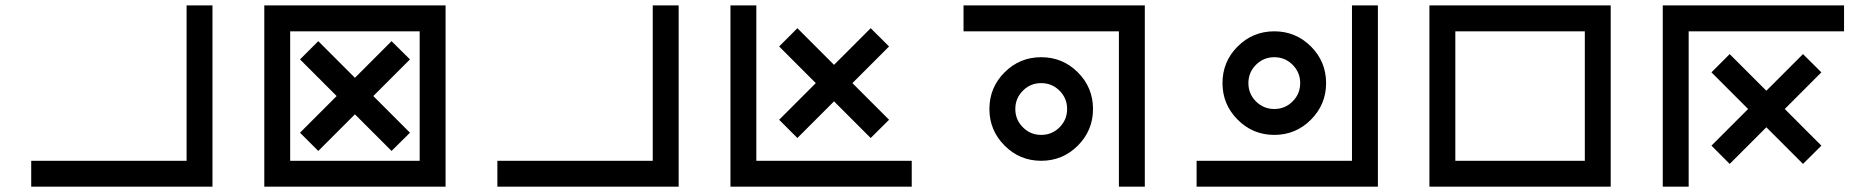

<svg xmlns="http://www.w3.org/2000/svg" viewBox="-20 -704 7071 724"><path d="M97.7 0V-97.7H683.6V-683.6H781.2V0Z M1074.2 -585.9V-97.7H1562.5V-585.9ZM976.6 -683.6H1660.2V0H976.6ZM1387.7 -341.8 1525.9 -203.6 1456.5 -134.8 1318.4 -272.9 1180.2 -134.8 1111.3 -203.6 1249.5 -341.8 1111.3 -480 1180.2 -548.8 1318.4 -410.6 1456.5 -548.8 1525.9 -480Z M1855.5 0V-97.7H2441.4V-683.6H2539.1V0Z M2734.4 -683.6H2832V-97.7H3418V0H2734.4ZM3194.3 -390.6 3332.5 -252.4 3263.2 -183.6 3125 -321.8 2986.8 -183.6 2918 -252.4 3056.2 -390.6 2918 -528.8 2986.8 -597.7 3125 -459.5 3263.2 -597.7 3332.5 -528.8Z M4296.9 0H4199.2V-585.9H3613.3V-683.6H4296.9ZM4003.9 -293Q4003.9 -333.5 3975.3 -362.1Q3946.8 -390.6 3906.2 -390.6Q3865.7 -390.6 3837.2 -362.1Q3808.6 -333.5 3808.6 -293Q3808.6 -252.4 3837.2 -223.9Q3865.7 -195.3 3906.2 -195.3Q3946.8 -195.3 3975.3 -223.9Q4003.9 -252.4 4003.9 -293ZM3906.2 -97.7Q3825.2 -97.7 3768.1 -155Q3710.9 -212.4 3710.9 -293Q3710.9 -374 3768.1 -431.2Q3825.2 -488.3 3906.2 -488.3Q3987.3 -488.3 4044.4 -431.2Q4101.6 -374 4101.6 -293Q4101.6 -212.4 4044.4 -155Q3987.3 -97.7 3906.2 -97.7Z M4492.2 0V-97.7H5078.1V-683.6H5175.8V0ZM4882.8 -390.6Q4882.8 -431.2 4854.2 -459.7Q4825.7 -488.3 4785.2 -488.3Q4744.6 -488.3 4716.1 -459.7Q4687.5 -431.2 4687.5 -390.6Q4687.5 -350.1 4716.1 -321.5Q4744.6 -293 4785.2 -293Q4825.7 -293 4854.2 -321.5Q4882.8 -350.1 4882.8 -390.6ZM4785.2 -195.3Q4704.1 -195.3 4647 -252.7Q4589.8 -310.1 4589.8 -390.6Q4589.8 -471.7 4647 -528.8Q4704.1 -585.9 4785.2 -585.9Q4866.2 -585.9 4923.3 -528.8Q4980.5 -471.7 4980.5 -390.6Q4980.5 -310.1 4923.3 -252.7Q4866.2 -195.3 4785.2 -195.3Z M5467.8 -585.9V-97.7H5956.1V-585.9ZM5370.1 -683.6H6053.7V0H5370.1Z M6933.6 -683.6V-585.9H6347.7V0H6250V-683.6ZM6710 -293 6848.1 -154.8 6778.8 -85.9 6640.6 -224.1 6502.4 -85.9 6433.6 -154.8 6571.8 -293 6433.6 -431.2 6502.4 -500 6640.6 -361.8 6778.8 -500 6848.1 -431.2Z"/></svg>

Font: BabelStone Club Penguin
Style: Regular
Weight: 400
Designer: Andrew West
Foundry: BabelStone
Version: Version 1.02 November 6, 2013